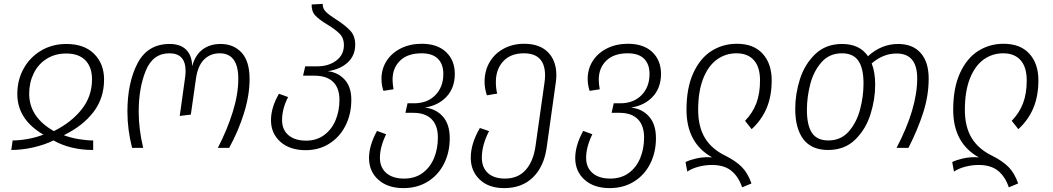

<svg xmlns="http://www.w3.org/2000/svg" viewBox="-20 -760 5414 987"><path d="M515 -351Q515 -255 460 -183.5Q405 -112 308 -65Q342 -52 383.5 -45Q425 -38 459 -38V11Q342 11 255 -38Q208 -15 150 -2Q92 11 38 11L45 -38Q79 -38 122 -45.5Q165 -53 203 -68Q69 -146 69 -277Q69 -349 101.5 -407.5Q134 -466 191.5 -500Q249 -534 321 -534Q413 -534 464 -483Q515 -432 515 -351ZM257 -86Q347 -131 400 -198Q453 -265 453 -352Q453 -415 419 -450Q385 -485 320 -485Q263 -485 219.5 -457.5Q176 -430 153 -382.5Q130 -335 130 -278Q130 -158 257 -86Z M635 -186Q635 -335 687 -434.5Q739 -534 852 -534Q908 -534 937.5 -504Q967 -474 968 -419Q982 -475 1020 -504.5Q1058 -534 1114 -534Q1181 -534 1222 -489.5Q1263 -445 1263 -354Q1263 -270 1234 -177.5Q1205 -85 1158 0H1100Q1148 -93 1176.5 -184.5Q1205 -276 1205 -355Q1205 -486 1109 -486Q1061 -486 1028.5 -453.5Q996 -421 987 -353L961 -171L904 -164L931 -358Q934 -378 934 -395Q934 -486 851 -486Q766 -486 729.5 -397Q693 -308 693 -185Q693 -97 716 0H659Q635 -94 635 -186Z M1786 -247Q1786 -174 1756.5 -115Q1727 -56 1673.5 -22Q1620 12 1551 12Q1470 12 1421.5 -31Q1373 -74 1373 -142Q1373 -207 1414 -278L1461 -261Q1430 -201 1430 -143Q1430 -93 1463 -65Q1496 -37 1554 -37Q1607 -37 1646 -65.5Q1685 -94 1705 -142Q1725 -190 1725 -247Q1725 -307 1692.5 -339Q1660 -371 1595 -371H1538L1549 -419H1611Q1669 -419 1708.5 -448.5Q1748 -478 1748 -529Q1748 -564 1726.5 -586Q1705 -608 1664 -633Q1622 -658 1601.5 -679.5Q1581 -701 1582 -737L1639 -740Q1638 -716 1655.5 -699Q1673 -682 1708 -660Q1755 -630 1780.5 -602.5Q1806 -575 1806 -531Q1806 -474 1767 -438.5Q1728 -403 1665 -394Q1718 -388 1752 -350.5Q1786 -313 1786 -247Z M2292 -50Q2292 23 2262.5 81.5Q2233 140 2179 173.5Q2125 207 2054 207Q1973 207 1925 164Q1877 121 1877 52Q1877 -12 1918 -87L1965 -70Q1933 -4 1933 51Q1933 101 1966 129.5Q1999 158 2057 158Q2113 158 2152 129.5Q2191 101 2211 53Q2231 5 2231 -53Q2231 -115 2198.5 -147.5Q2166 -180 2105 -180H2064L2075 -229H2108Q2177 -229 2218 -271Q2259 -313 2259 -380Q2259 -430 2231 -458Q2203 -486 2147 -486Q2076 -486 2037 -448.5Q1998 -411 1998 -350Q1998 -331 2003 -301L1951 -293Q1941 -323 1941 -354Q1941 -407 1968 -448Q1995 -489 2042 -512Q2089 -535 2148 -535Q2228 -535 2273 -492.5Q2318 -450 2318 -380Q2318 -309 2276 -263.5Q2234 -218 2164 -207Q2221 -201 2256.5 -161Q2292 -121 2292 -50Z M2840 -373Q2840 -355 2837 -335L2790 0Q2776 97 2719.5 152Q2663 207 2572 207Q2492 207 2446 163Q2400 119 2400 51Q2400 -22 2447 -102L2494 -86Q2457 -14 2457 50Q2457 101 2488 129.5Q2519 158 2576 158Q2643 158 2682.5 113.5Q2722 69 2733 -10L2779 -335Q2782 -355 2782 -372Q2782 -486 2673 -486Q2605 -486 2567 -445Q2529 -404 2529 -338Q2529 -305 2536 -279L2483 -270Q2471 -306 2471 -339Q2471 -397 2497.5 -441.5Q2524 -486 2570.5 -510.5Q2617 -535 2675 -535Q2754 -535 2797 -491.5Q2840 -448 2840 -373Z M3352 -50Q3352 23 3322.5 81.5Q3293 140 3239 173.5Q3185 207 3114 207Q3033 207 2985 164Q2937 121 2937 52Q2937 -12 2978 -87L3025 -70Q2993 -4 2993 51Q2993 101 3026 129.5Q3059 158 3117 158Q3173 158 3212 129.5Q3251 101 3271 53Q3291 5 3291 -53Q3291 -115 3258.5 -147.5Q3226 -180 3165 -180H3124L3135 -229H3168Q3237 -229 3278 -271Q3319 -313 3319 -380Q3319 -430 3291 -458Q3263 -486 3207 -486Q3136 -486 3097 -448.5Q3058 -411 3058 -350Q3058 -331 3063 -301L3011 -293Q3001 -323 3001 -354Q3001 -407 3028 -448Q3055 -489 3102 -512Q3149 -535 3208 -535Q3288 -535 3333 -492.5Q3378 -450 3378 -380Q3378 -309 3336 -263.5Q3294 -218 3224 -207Q3281 -201 3316.5 -161Q3352 -121 3352 -50Z M3640 88Q3605 88 3571 97Q3537 106 3513 122L3504 73Q3527 62 3557.5 55Q3588 48 3619 48Q3634 48 3641 49Q3509 -24 3509 -196Q3509 -308 3544 -384.5Q3579 -461 3637.5 -498Q3696 -535 3768 -535Q3854 -535 3900.5 -484Q3947 -433 3947 -347Q3947 -267 3921.5 -205.5Q3896 -144 3844 -96L3810 -139Q3849 -179 3868 -229Q3887 -279 3887 -347Q3887 -415 3855.5 -450.5Q3824 -486 3766 -486Q3710 -486 3665.5 -454Q3621 -422 3595 -356.5Q3569 -291 3569 -195Q3569 -108 3604 -50.5Q3639 7 3710 41Q3762 67 3793 98Q3824 129 3843 183L3795 203Q3776 147 3739 117.5Q3702 88 3640 88Z M4754 -356Q4754 -269 4726 -181.5Q4698 -94 4650 0H4589Q4695 -203 4695 -357Q4695 -485 4589 -485Q4520 -485 4461 -434Q4479 -389 4479 -324Q4479 -250 4455 -173Q4431 -96 4376.5 -42.5Q4322 11 4237 11Q4152 11 4110 -44Q4068 -99 4068 -201Q4068 -276 4092 -352.5Q4116 -429 4170.5 -481.5Q4225 -534 4309 -534Q4399 -534 4442 -471Q4511 -534 4597 -534Q4672 -534 4713 -487.5Q4754 -441 4754 -356ZM4419 -330Q4419 -409 4392.5 -447.5Q4366 -486 4308 -486Q4243 -486 4202.5 -439.5Q4162 -393 4145 -326.5Q4128 -260 4128 -195Q4128 -116 4154 -77Q4180 -38 4238 -38Q4303 -38 4343.5 -84.5Q4384 -131 4401.5 -198Q4419 -265 4419 -330Z M5011 88Q4976 88 4942 97Q4908 106 4884 122L4875 73Q4898 62 4928.5 55Q4959 48 4990 48Q5005 48 5012 49Q4880 -24 4880 -196Q4880 -308 4915 -384.5Q4950 -461 5008.5 -498Q5067 -535 5139 -535Q5225 -535 5271.5 -484Q5318 -433 5318 -347Q5318 -267 5292.5 -205.5Q5267 -144 5215 -96L5181 -139Q5220 -179 5239 -229Q5258 -279 5258 -347Q5258 -415 5226.5 -450.5Q5195 -486 5137 -486Q5081 -486 5036.5 -454Q4992 -422 4966 -356.5Q4940 -291 4940 -195Q4940 -108 4975 -50.5Q5010 7 5081 41Q5133 67 5164 98Q5195 129 5214 183L5166 203Q5147 147 5110 117.5Q5073 88 5011 88Z"/></svg>

Font: FiraGO Light
Style: Italic
Weight: 300
Italic angle: -8°
Designer: bBox Type GmbH
Foundry: bBox Type GmbH
Version: Version 1.001